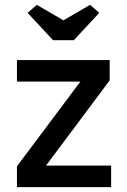

<svg xmlns="http://www.w3.org/2000/svg" viewBox="-20 -773 524 793"><path d="M50 0V-86L312 -436H50V-525H433V-441L170 -89H439V0ZM199 -607 94 -720 132 -753 242 -689 352 -753 390 -720 285 -607Z"/></svg>

Font: Mach
Style: Regular
Weight: 400
Version: Version 1.002